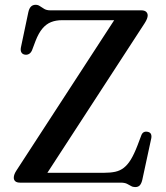

<svg xmlns="http://www.w3.org/2000/svg" viewBox="-20 -742 675 780"><path d="M567.5 -647.5 157.5 -17 100.5 -40H402Q428.5 -40 448.2 -44.2Q468 -48.5 483.2 -60.5Q498.5 -72.5 511.8 -94.2Q525 -116 538.5 -151L554 -192Q557.5 -201.5 564.2 -205Q571 -208.5 580 -206.5Q590 -204.5 593.2 -197.5Q596.5 -190.5 594.5 -180L558 -11Q554.5 3.5 548 10.8Q541.5 18 529 18Q519.5 18 512.2 13.5Q505 9 495.5 4.5Q486 0 470 0H62Q48.5 0 42.2 -5.5Q36 -11 36 -20Q36 -27 38.8 -34.2Q41.5 -41.5 47.5 -50.5L459.5 -684L473.5 -660H232Q207 -660 187.5 -652.2Q168 -644.5 152.5 -626.2Q137 -608 124.5 -576L110 -537.5Q105 -526.5 97.2 -522.5Q89.5 -518.5 81 -520Q71.5 -521.5 67 -529Q62.5 -536.5 65 -549.5L95 -692Q98.5 -708 105.8 -715.2Q113 -722.5 125 -722.5Q134.5 -722.5 142.2 -717Q150 -711.5 159.8 -705.8Q169.5 -700 184.5 -700H554Q567 -700 573.5 -694.2Q580 -688.5 580 -679Q580 -673.5 577 -665.5Q574 -657.5 567.5 -647.5Z"/></svg>

Font: Fraunces 17pt
Style: Regular
Weight: 400
Version: Version 1.000;[b76b70a41]